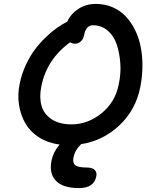

<svg xmlns="http://www.w3.org/2000/svg" viewBox="-20 -750 769 980"><path d="M382.8 210Q300.8 210 265.1 172.4Q229.5 134.8 243.2 67.9Q251.5 26.9 284.2 -12.2Q224.6 -20 179.7 -48.6Q134.8 -77.1 110.4 -118.9Q85.9 -160.6 77.1 -214.1Q68.4 -267.6 81.1 -325.2Q90.8 -373.5 112.1 -418.9Q133.3 -464.4 158.7 -498Q184.1 -531.7 214.6 -560.8Q245.1 -589.8 271.7 -608.4Q298.3 -627 323.2 -639.2Q340.8 -678.7 379.4 -704.3Q418 -730 469.2 -730Q515.1 -730 554 -713.4Q592.8 -696.8 620.8 -667.5Q648.9 -638.2 668.9 -597.9Q689 -557.6 698.2 -510.5Q707.5 -463.4 707 -410.6Q706.5 -357.9 695.8 -304.2Q672.9 -189.5 590.1 -110.8Q507.3 -32.2 394 -14.2Q362.3 16.1 355 54.2Q349.6 80.6 364 92.8Q378.4 105 421.9 105Q452.1 105 464.1 117.9Q476.1 130.9 471.2 150.9Q460 210 382.8 210ZM190.9 -309.1Q179.7 -253.4 191.9 -210.4Q204.1 -167.5 243.4 -141.4Q282.7 -115.2 345.2 -115.2Q428.2 -115.2 498.3 -171.9Q568.4 -228.5 585.9 -318.8Q598.1 -374 594 -428.2Q589.8 -482.4 575.2 -525.1Q560.5 -567.9 528.8 -594.5Q497.1 -621.1 454.1 -621.1Q419.4 -621.1 409.2 -571.8Q405.8 -550.3 392.6 -538.6Q379.4 -526.9 362.8 -526.9Q350.6 -526.9 337.9 -534.2Q218.3 -447.3 190.9 -309.1Z"/></svg>

Font: Shantell Sans Bouncy
Style: Italic
Weight: 500
Italic angle: -11.31°
Designer: Stephen Nixon, Anya Danilova, Shantell Martin
Foundry: Arrow Type
Version: Version 1.006;[9816181b4]